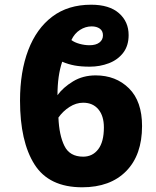

<svg xmlns="http://www.w3.org/2000/svg" viewBox="-20 -785 664 815"><path d="M329 10Q188 10 126.5 -87Q65 -184 65 -358Q65 -481 100 -572.5Q135 -664 202 -714.5Q269 -765 367 -765Q444 -765 485 -729Q526 -693 526 -636Q526 -591 503 -561Q480 -531 442 -516.5Q404 -502 361 -502Q324 -502 297 -507Q270 -512 244 -523Q224 -464 224 -381Q248 -414 290 -439.5Q332 -465 386 -465Q472 -465 527.5 -410Q583 -355 583 -250Q583 -127 515.5 -58.5Q448 10 329 10ZM360 -593Q387 -593 402 -604.5Q417 -616 417 -635Q417 -654 403.5 -663.5Q390 -673 369 -673Q343 -673 319.5 -658Q296 -643 283 -615Q296 -605 317.5 -599Q339 -593 360 -593ZM333 -120Q373 -120 397 -151.5Q421 -183 421 -244Q421 -293 397.5 -321Q374 -349 333 -349Q303 -349 275 -331Q247 -313 228 -286Q231 -211 253.5 -165.5Q276 -120 333 -120Z"/></svg>

Font: Noto Sans SemiCondensed ExtraBold
Style: Regular
Weight: 800
Width: 4
Designer: Monotype Design Team
Foundry: Monotype Imaging Inc.
Version: Version 2.013; ttfautohint (v1.8.4.7-5d5b)